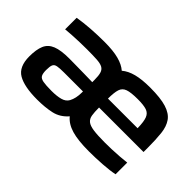

<svg xmlns="http://www.w3.org/2000/svg" viewBox="-67 -825 1141 1141"><g transform="rotate(45 503.5 -255.0)"><path d="M271 8Q163 8 110 -23Q57 -54 57 -141Q57 -199 72 -234Q87 -269 125.5 -284.5Q164 -300 234 -300Q248 -300 282 -299.5Q316 -299 356.5 -298.5Q397 -298 430 -297V-316Q430 -351 424 -371Q418 -391 401.5 -400Q385 -409 353 -411Q321 -413 269 -413Q242 -413 207.5 -412Q173 -411 142 -409Q111 -407 94 -405V-502Q142 -510 198 -514Q254 -518 314 -518Q386 -518 432.5 -505.5Q479 -493 506 -469Q535 -494 581 -506Q627 -518 696 -518Q784 -518 833.5 -502.5Q883 -487 905.5 -455Q928 -423 933.5 -373Q939 -323 939 -254V-219H565Q565 -180 569 -156Q573 -132 589 -119Q605 -106 640 -101Q675 -96 737 -96Q762 -96 793.5 -97Q825 -98 857.5 -100.5Q890 -103 915 -106V-8Q878 0 819.5 4Q761 8 706 8Q614 8 560.5 -8Q507 -24 479 -59Q441 -15 389 -3.5Q337 8 271 8ZM565 -294H814Q813 -348 803 -374Q793 -400 767.5 -408.5Q742 -417 693 -417Q636 -417 609 -407.5Q582 -398 573.5 -371.5Q565 -345 565 -294ZM296 -89Q339 -89 369 -97Q399 -105 412 -128Q430 -161 430 -210V-219H270Q234 -219 215.5 -215.5Q197 -212 191 -198.5Q185 -185 185 -154Q185 -126 192.5 -112Q200 -98 224 -93.5Q248 -89 296 -89Z"/></g></svg>

Font: Saira Expanded SemiBold
Style: Regular
Weight: 600
Width: 7
Designer: Hector Gatti with collaboration of the Omnibus-Type team
Foundry: Omnibus-Type
Version: Version 1.100; ttfautohint (v1.8.3)